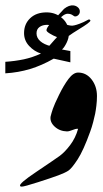

<svg xmlns="http://www.w3.org/2000/svg" viewBox="-75 -695 382 715"><path d="M261.2 -205.6Q235.8 -134.8 213.9 -101.1Q191.9 -67.4 179.4 -59.3Q167 -51.3 142.1 -42Q117.2 -32.7 66.2 -16.4Q15.1 0 5.9 0Q0 0 0 -2.9Q-5.9 -10.7 60.8 -55.4Q127.4 -100.1 146.7 -114Q166 -127.9 186.3 -154.8Q206.5 -181.6 215.8 -215.3Q210.4 -215.8 205.3 -214.4Q200.2 -212.9 195.1 -210.9Q189.9 -209 184.6 -207.3Q179.2 -205.6 174.3 -205.6Q147 -206.5 128.7 -223.4Q110.4 -240.2 113.3 -260.7Q116.2 -272.9 121.8 -289.6Q127.4 -306.2 145 -342Q162.6 -377.9 180.4 -401.4Q198.2 -424.8 215.8 -424.8Q246.1 -424.8 266.1 -399.2Q286.1 -373.5 286.1 -337.4Q286.1 -319.3 283.9 -301.3Q281.7 -283.2 279.3 -271.2Q276.9 -259.3 272 -240.5Q267.1 -221.7 261.2 -205.6ZM110.4 -503.4Q98.1 -494.6 94.2 -494.9Q90.3 -495.1 93.8 -503.2Q97.2 -511.2 107.9 -523.7Q118.7 -536.1 131.3 -550.3L136.7 -555.2V-557.1Q123.5 -562 110.4 -570.1Q97.2 -578.1 98.1 -583Q98.6 -596.2 140.6 -637.2Q163.1 -662.1 163.6 -662.1Q182.1 -676.8 198.7 -674.8Q208.5 -673.8 215.8 -667Q223.1 -660.2 222.2 -650.4Q221.7 -643.6 216.1 -638.4Q210.4 -633.3 203.6 -633.8Q202.1 -633.8 195.6 -638.4Q189 -643.1 179.7 -643.6Q171.4 -645 160.6 -637.7Q149.9 -630.4 149.9 -626.5Q148.9 -615.2 161.1 -608.4Q173.3 -601.6 189 -599.6Q198.7 -598.1 220.7 -606.4Q234.9 -611.3 253.4 -621.6Q256.8 -623.5 259.3 -621.8Q261.7 -620.1 261.7 -618.2Q260.7 -611.3 217.8 -585.4Q174.8 -559.6 144 -531.5Q113.3 -503.4 110.4 -503.4ZM187 -462.9 125 -476.6Q80.6 -451.2 36.9 -438Q-6.8 -424.8 -55.2 -421.9V-464.8Q-18.6 -467.3 13.7 -474.1Q45.9 -481 77.6 -495.6Q52.7 -503.4 33.7 -523.7Q14.6 -543.9 14.6 -571.8Q14.6 -605.5 37.4 -627.2Q60.1 -648.9 98.6 -648.9Q132.3 -648.9 157 -627Q181.6 -605 181.6 -569.8Q181.6 -553.2 172.9 -535.4Q164.1 -517.6 155.8 -510.7L187 -504.9ZM114.7 -522.9Q125 -531.7 131.3 -542.7Q137.7 -553.7 137.7 -570.8Q137.7 -585 126.2 -593.8Q114.7 -602.5 100.6 -602.5Q83.5 -602.5 72.3 -594.5Q61 -586.4 61 -570.8Q61 -554.2 75 -541.7Q88.9 -529.3 114.7 -522.9Z"/></svg>

Font: IranNastaliq
Style: Regular
Weight: 400
Designer: Hossein Zahedi
Version: Version 1.5